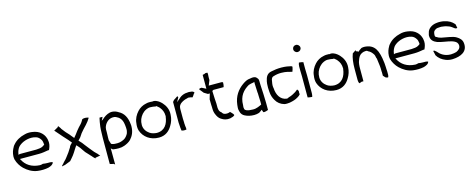

<svg xmlns="http://www.w3.org/2000/svg" viewBox="-35 -1409 5704 2303"><g transform="rotate(-15 2817.0 -257.0)"><path d="M30 -254C30 -239 31 -226 34 -213C47 -167 74 -124 106 -93C148 -53 201 -20 265 -11C312 -5 359 -6 401 -15C432 -24 462 -37 468 -65C460 -68 448 -72 436 -72H407C386 -72 367 -74 348 -77C339 -72 324 -71 311 -70V-69V-70C208 -75 140 -122 103 -195L98 -204H336C376 -204 413 -211 448 -217H462C473 -240 487 -275 485 -309L482 -336C481 -347 478 -356 474 -366V-367C465 -393 451 -412 433 -430C406 -457 368 -473 321 -479C290 -484 252 -482 229 -474H228C170 -461 117 -432 82 -390C75 -383 69 -375 64 -366V-365C45 -333 32 -298 30 -254ZM94 -256 96 -267C101 -300 111 -322 127 -345C135 -356 144 -362 154 -370C197 -403 281 -429 353 -405C377 -398 394 -380 405 -363C415 -349 420 -332 421 -316H422C422 -311 421 -308 421 -303L425 -297C407 -282 389 -270 360 -266L337 -264C329 -263 322 -262 315 -262H121C115 -262 109 -262 104 -260ZM337 -264ZM485 -306V-307Z M565 5C561 11 569 17 573 10H574L602 5C625 -4 649 -13 673 -23L700 -54C716 -71 729 -90 743 -111C760 -135 774 -164 794 -188C812 -167 830 -150 846 -123C853 -114 861 -102 868 -92C870 -90 873 -85 874 -83C884 -71 902 -53 914 -40C919 -34 924 -28 929 -23H930C946 -6 958 12 976 24C977 23 978 20 978 16C996 13 1013 9 1029 7H1039L1019 -15V-19C1019 -20 1017 -20 1014 -22C1003 -34 992 -44 980 -56C950 -91 921 -128 893 -164C884 -175 876 -188 868 -197C857 -209 845 -223 833 -235L863 -267C872 -280 881 -293 890 -307V-308C914 -339 942 -367 968 -395C988 -416 1007 -442 1023 -469C1003 -478 968 -482 944 -472C935 -457 924 -436 909 -420C890 -399 865 -375 848 -351C831 -326 811 -302 792 -279L756 -323C753 -327 749 -332 748 -333C721 -360 696 -389 674 -420C673 -421 669 -424 668 -430C662 -440 653 -454 644 -463C644 -466 644 -466 642 -468C640 -468 638 -467 637 -457C616 -443 598 -434 583 -426C600 -405 620 -385 638 -363C673 -320 714 -282 748 -237L752 -233C737 -218 719 -203 714 -185V-184C692 -147 667 -110 641 -79C637 -74 631 -68 629 -64L628 -63V-62C617 -50 598 -33 589 -21V-20ZM641 -79V-80ZM909 -420Z M1123 130C1123 132 1124 134 1127 134H1129C1143 140 1156 142 1164 142H1166L1184 155L1183 -45L1195 -34C1200 -29 1207 -25 1215 -25H1216C1234 -22 1256 -21 1277 -21C1303 -21 1326 -25 1348 -33C1380 -45 1409 -60 1431 -82C1465 -119 1491 -167 1491 -238V-246C1490 -249 1491 -254 1490 -257V-258C1482 -349 1449 -408 1388 -439C1367 -453 1343 -463 1314 -465C1272 -468 1232 -445 1206 -425C1199 -419 1193 -413 1186 -408L1164 -392L1186 -436H1148C1139 -404 1135 -367 1129 -329C1127 -306 1125 -283 1125 -259C1124 -234 1123 -213 1123 -187ZM1129 -325ZM1185 -146V-179C1185 -202 1186 -220 1187 -242V-280C1187 -287 1189 -294 1190 -300V-301C1202 -347 1243 -396 1301 -398C1317 -399 1329 -397 1340 -392C1379 -375 1410 -346 1419 -287L1422 -266C1424 -247 1426 -228 1425 -208V-207C1423 -194 1419 -174 1414 -164C1402 -143 1385 -120 1363 -108C1338 -95 1310 -84 1276 -84C1253 -84 1233 -84 1214 -91C1208 -92 1203 -95 1200 -98ZM1206 -419Z M1558 -257C1553 -229 1553 -192 1562 -165C1591 -80 1670 -20 1777 -20C1858 -20 1909 -64 1941 -120C1964 -157 1979 -200 1981 -248C1987 -316 1957 -369 1925 -404C1917 -414 1908 -420 1897 -430C1877 -446 1837 -468 1804 -457L1801 -460H1765C1755 -460 1745 -458 1733 -455H1732C1688 -447 1648 -423 1621 -393C1588 -357 1562 -310 1558 -258ZM1615 -217C1615 -244 1619 -268 1627 -289C1644 -330 1673 -367 1715 -386V-387H1716C1729 -392 1746 -399 1765 -399C1789 -399 1811 -396 1835 -391C1837 -391 1840 -393 1842 -394C1855 -381 1870 -375 1883 -356C1903 -332 1919 -297 1919 -254V-242H1918C1907 -155 1865 -81 1765 -81C1733 -83 1702 -91 1679 -107C1644 -131 1617 -167 1615 -217Z M2049 -132C2049 -124 2051 -114 2051 -104C2051 -79 2055 -57 2058 -32C2075 -25 2099 -24 2119 -29C2121 -43 2117 -59 2115 -76L2114 -95C2114 -96 2113 -101 2113 -102V-122C2112 -136 2111 -152 2111 -166V-288C2111 -323 2128 -342 2146 -355C2167 -369 2190 -381 2221 -387L2237 -392H2238C2258 -392 2274 -387 2289 -382C2293 -387 2296 -392 2302 -399L2316 -421C2321 -423 2322 -425 2326 -431C2325 -436 2317 -448 2297 -452H2292C2277 -454 2260 -457 2246 -454H2245C2204 -454 2169 -438 2145 -418V-417C2143 -416 2143 -415 2137 -410L2095 -374L2124 -428C2122 -432 2119 -438 2116 -443L2082 -420C2069 -414 2056 -401 2049 -389V-158C2049 -149 2048 -141 2049 -132ZM2113 -116Z M2391 -459C2392 -452 2395 -445 2399 -442H2400L2433 -401L2478 -374H2501C2493 -351 2489 -330 2481 -306C2481 -283 2481 -261 2482 -238C2482 -221 2485 -207 2484 -189C2484 -162 2489 -138 2498 -118C2511 -87 2526 -62 2553 -46H2554C2580 -28 2615 -15 2661 -22C2684 -27 2711 -35 2718 -48C2714 -58 2707 -70 2699 -75V-76L2678 -97C2656 -87 2629 -84 2601 -94L2600 -95C2589 -102 2583 -110 2577 -120C2555 -132 2548 -157 2546 -187V-197C2547 -210 2546 -224 2546 -237L2542 -297V-298C2542 -330 2538 -359 2538 -392V-395L2554 -404H2681C2686 -420 2689 -439 2689 -461C2685 -464 2679 -468 2671 -468H2513L2538 -530V-567L2540 -604C2540 -610 2539 -615 2538 -622C2525 -625 2508 -624 2501 -617L2476 -611V-439L2423 -466C2411 -466 2400 -464 2391 -459ZM2483 -183H2484ZM2546 -231ZM2661 -15Z M2782 -96C2784 -87 2786 -80 2788 -72C2793 -45 2814 -22 2836 -12C2867 4 2904 14 2950 14C2969 14 2993 11 3012 4C3018 0 3028 -6 3033 -10L3052 -24L3062 6C3062 6 3065 8 3068 11C3087 11 3109 5 3124 -2V-90C3124 -164 3118 -235 3115 -308L3114 -341C3113 -384 3116 -385 3092 -411C3073 -431 3040 -425 3035 -425C3030 -425 3024 -423 3017 -422H3016C2973 -419 2948 -402 2917 -381C2850 -333 2796 -262 2784 -156C2782 -135 2779 -112 2782 -96ZM2848 -105C2847 -116 2850 -127 2850 -133C2850 -249 2908 -310 2980 -352H2981C2997 -358 3023 -363 3040 -365L3041 -366H3043L3052 -370V-342C3054 -304 3055 -270 3057 -233H3058C3058 -218 3060 -188 3060 -172C3061 -158 3062 -143 3062 -127V-86C3037 -74 2996 -52 2952 -54C2936 -54 2919 -55 2906 -57C2891 -61 2858 -64 2851 -87V-88C2850 -94 2849 -100 2848 -105ZM2952 -47ZM3033 -16ZM3051 -342H3052ZM3061 -108H3062Z M3195 -308C3192 -275 3193 -244 3196 -209C3199 -163 3211 -130 3230 -98C3251 -60 3286 -32 3332 -19C3353 -14 3379 -17 3399 -19C3444 -27 3479 -39 3501 -54H3502C3520 -64 3531 -74 3540 -85L3538 -110L3539 -111C3543 -126 3532 -143 3524 -148C3506 -131 3485 -118 3459 -105C3442 -96 3423 -88 3402 -83C3397 -80 3390 -73 3374 -75C3300 -85 3261 -153 3257 -235C3255 -245 3253 -257 3253 -268C3253 -283 3255 -297 3258 -312C3260 -334 3264 -351 3275 -365C3282 -373 3291 -375 3298 -377C3326 -386 3357 -391 3390 -391C3451 -391 3493 -377 3525 -368C3532 -384 3538 -405 3542 -427C3540 -430 3535 -435 3528 -437C3501 -443 3463 -452 3409 -452C3364 -452 3322 -447 3282 -438C3231 -428 3210 -393 3199 -337C3198 -328 3197 -320 3195 -308Z M3604 -626C3604 -601 3624 -581 3649 -581C3674 -581 3694 -600 3694 -624C3694 -649 3672 -669 3648 -669C3623 -669 3604 -650 3604 -626ZM3620 -364C3620 -337 3622 -314 3622 -286V-24C3637 -20 3657 -17 3677 -16C3681 -28 3684 -45 3684 -62V-286C3684 -314 3682 -337 3682 -364V-446C3667 -451 3649 -454 3629 -455C3624 -442 3620 -425 3620 -408Z M3762 -257C3757 -229 3757 -192 3766 -165C3795 -80 3874 -20 3981 -20C4062 -20 4113 -64 4145 -120C4168 -157 4183 -200 4185 -248C4191 -316 4161 -369 4129 -404C4121 -414 4112 -420 4101 -430C4081 -446 4041 -468 4008 -457L4005 -460H3969C3959 -460 3949 -458 3937 -455H3936C3892 -447 3852 -423 3825 -393C3792 -357 3766 -310 3762 -258ZM3819 -217C3819 -244 3823 -268 3831 -289C3848 -330 3877 -367 3919 -386V-387H3920C3933 -392 3950 -399 3969 -399C3993 -399 4015 -396 4039 -391C4041 -391 4044 -393 4046 -394C4059 -381 4074 -375 4087 -356C4107 -332 4123 -297 4123 -254V-242H4122C4111 -155 4069 -81 3969 -81C3937 -83 3906 -91 3883 -107C3848 -131 3821 -167 3819 -217Z M4255 -71C4255 -55 4259 -40 4264 -28C4275 -29 4287 -33 4295 -38H4319V-197C4319 -229 4321 -269 4334 -297C4339 -310 4345 -328 4355 -341C4372 -365 4402 -382 4443 -382C4456 -382 4463 -373 4468 -370C4490 -361 4507 -343 4521 -323C4532 -310 4537 -291 4540 -270L4545 -258V-257C4550 -227 4554 -195 4557 -163V-162L4559 -138C4559 -121 4559 -106 4560 -90H4561V-42L4586 -15C4593 -11 4605 -7 4617 -6C4620 -11 4625 -23 4625 -34V-78C4625 -89 4623 -98 4623 -110C4622 -119 4622 -127 4622 -137C4620 -152 4620 -166 4619 -183C4616 -201 4613 -226 4610 -247C4606 -275 4596 -308 4586 -334C4568 -378 4536 -415 4481 -428C4450 -435 4427 -437 4399 -430C4390 -425 4382 -419 4371 -411L4353 -395C4345 -406 4334 -403 4325 -410V-423L4282 -394C4263 -345 4255 -280 4255 -208ZM4334 -297Z M4692 -254C4692 -239 4693 -226 4696 -213C4709 -167 4736 -124 4768 -93C4810 -53 4863 -20 4927 -11C4974 -5 5021 -6 5063 -15C5094 -24 5124 -37 5130 -65C5122 -68 5110 -72 5098 -72H5069C5048 -72 5029 -74 5010 -77C5001 -72 4986 -71 4973 -70V-69V-70C4870 -75 4802 -122 4765 -195L4760 -204H4998C5038 -204 5075 -211 5110 -217H5124C5135 -240 5149 -275 5147 -309L5144 -336C5143 -347 5140 -356 5136 -366V-367C5127 -393 5113 -412 5095 -430C5068 -457 5030 -473 4983 -479C4952 -484 4914 -482 4891 -474H4890C4832 -461 4779 -432 4744 -390C4737 -383 4731 -375 4726 -366V-365C4707 -333 4694 -298 4692 -254ZM4756 -256 4758 -267C4763 -300 4773 -322 4789 -345C4797 -356 4806 -362 4816 -370C4859 -403 4943 -429 5015 -405C5039 -398 5056 -380 5067 -363C5077 -349 5082 -332 5083 -316H5084C5084 -311 5083 -308 5083 -303L5087 -297C5069 -282 5051 -270 5022 -266L4999 -264C4991 -263 4984 -262 4977 -262H4783C4777 -262 4771 -262 4766 -260ZM4999 -264ZM5147 -306V-307Z M5220 -351C5222 -306 5254 -280 5293 -265C5343 -247 5413 -242 5465 -227C5475 -223 5486 -221 5496 -215C5521 -203 5534 -190 5539 -162V-161C5541 -119 5514 -103 5488 -90L5487 -89C5468 -83 5443 -79 5417 -78C5340 -78 5292 -114 5258 -155C5255 -157 5251 -161 5248 -163V-164H5247C5240 -173 5229 -175 5222 -173C5222 -170 5222 -165 5224 -160L5230 -135L5234 -116C5243 -99 5258 -81 5279 -64C5312 -39 5360 -15 5421 -17C5527 -21 5614 -63 5602 -167C5599 -210 5569 -237 5537 -256C5495 -282 5422 -287 5363 -300C5342 -305 5324 -309 5307 -322C5291 -327 5283 -335 5286 -355V-361C5287 -372 5289 -387 5295 -397H5296V-398C5303 -407 5321 -422 5339 -425C5350 -427 5362 -428 5376 -428H5393C5397 -428 5400 -427 5405 -426C5433 -424 5462 -416 5485 -406C5508 -396 5525 -380 5541 -369C5553 -361 5567 -362 5572 -365L5563 -412C5556 -419 5547 -430 5535 -440C5506 -465 5455 -487 5391 -489H5368C5361 -488 5354 -488 5348 -487C5289 -482 5236 -446 5227 -397C5223 -381 5217 -368 5220 -352ZM5339 -418ZM5496 -209Z"/></g></svg>

Font: SolarCharger
Style: 350
Weight: 300
Designer: Mew Too
Foundry: Cannot Into Space Fonts/KineticPlasma Fonts
Version: Version 1.100